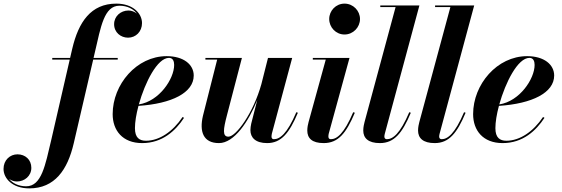

<svg xmlns="http://www.w3.org/2000/svg" viewBox="-228 -780 3103 1060"><path d="M60.5 -460V-451H157L54.5 -5.5C22 131 2 248.5 -83.5 248.5C-126.5 248.5 -159 231 -178 207.5C-165.5 216.5 -150 222 -134.5 222C-92.5 222 -55 191.5 -55 146.5C-55 101.5 -88.5 72 -131.5 72C-173 72 -208.5 104 -208.5 152.5C-208.5 205.5 -159 260 -66.5 260C74.5 260 145 157.5 179 11.5L286.5 -451H422V-460H288.5L296.5 -494.5C328.5 -631 346.5 -748.5 431.5 -748.5C476 -748.5 509 -729.5 528 -705C514.5 -715.5 497.5 -722 481.5 -722C438.5 -722 402 -690.5 402 -646.5C402 -601 438.5 -572 479 -572C522 -572 556 -605.5 556 -652.5C556 -705.5 506.5 -760 414 -760C274 -760 205.5 -658.5 171 -511.5L159 -460Z M517 -72.5C517 -105.5 524 -149.5 536.5 -195.5C720 -207.5 841.5 -268 841.5 -363C841.5 -423 786.5 -470 692 -470C526.5 -470 394 -314.5 394 -150C394 -60 448.5 10 557 10C668.5 10 741.5 -58.5 788 -129.5L780 -134C725.5 -52.5 651 -3 578 -3C541.5 -3 517 -19.5 517 -72.5ZM705 -460.5C726.5 -460.5 733.5 -442 733.5 -421.5C733.5 -345 651.5 -221 538.5 -203.5C572.5 -325 640.5 -460.5 705 -460.5Z M1107.5 -460H906V-451H971L892.5 -141C872 -54 893.5 10 981 10C1065 10 1144.5 -109 1192.5 -228.5L1159 -97.5C1156.5 -86.5 1154.5 -72 1154.5 -61.5C1154.5 -20.5 1182.5 10 1247 10C1324.5 10 1369.5 -45.5 1416.5 -157.5L1408 -160.5C1357 -40.5 1316.5 -11.5 1284 -11.5C1275 -11.5 1271 -17.5 1271 -25.5C1271 -30 1271.5 -36 1273 -42.5L1385 -460H1251.5L1215 -315.5C1171 -157 1075.5 -25.5 1033 -25.5C999 -25.5 1004.5 -66 1025 -144Z M1589.5 -675C1589.5 -629.5 1626 -589.5 1674 -589.5C1722 -589.5 1759.5 -629.5 1759.5 -675C1759.5 -720.5 1722 -760 1674 -760C1626 -760 1589.5 -720.5 1589.5 -675ZM1731 -157.5 1722 -160.5C1671 -40.5 1631 -11.5 1598.5 -11.5C1588.5 -11.5 1585 -18 1585 -26.5C1585 -31 1585.5 -36.5 1587 -42.5L1701.5 -460H1499V-451H1570.5L1475.5 -106C1472.5 -95 1468.5 -77 1468.5 -59.5C1468.5 -17 1494.5 10 1559 10C1640 10 1683.5 -45.5 1731 -157.5Z M2040 -157.5 2031.5 -160.5C1980.5 -40.5 1940 -11.5 1908 -11.5C1898.5 -11.5 1894 -17.5 1894 -26C1894 -30.5 1895 -36.5 1896.5 -42L2087.5 -750H1871.5V-741H1956L1784.5 -106C1782 -96 1777.5 -78.5 1777.5 -59.5C1777.5 -17.5 1805 10 1869.5 10C1948.5 10 1993 -45.5 2040 -157.5Z M2342.5 -157.5 2334 -160.5C2283 -40.5 2242.5 -11.5 2210.5 -11.5C2201 -11.5 2196.5 -17.5 2196.5 -26C2196.5 -30.5 2197.5 -36.5 2199 -42L2390 -750H2174V-741H2258.5L2087 -106C2084.5 -96 2080 -78.5 2080 -59.5C2080 -17.5 2107.5 10 2172 10C2251 10 2295.5 -45.5 2342.5 -157.5Z M2507 -72.5C2507 -105.5 2514 -149.5 2526.5 -195.5C2710 -207.5 2831.5 -268 2831.5 -363C2831.5 -423 2776.5 -470 2682 -470C2516.5 -470 2384 -314.5 2384 -150C2384 -60 2438.5 10 2547 10C2658.5 10 2731.5 -58.5 2778 -129.5L2770 -134C2715.5 -52.5 2641 -3 2568 -3C2531.5 -3 2507 -19.5 2507 -72.5ZM2695 -460.5C2716.5 -460.5 2723.5 -442 2723.5 -421.5C2723.5 -345 2641.5 -221 2528.5 -203.5C2562.5 -325 2630.5 -460.5 2695 -460.5Z"/></svg>

Font: Bodoni* 24pt
Style: Bold Italic
Weight: 700
Italic angle: -13°
Version: Version 2.3